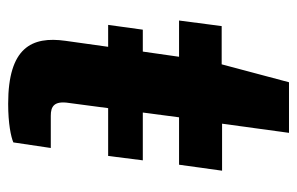

<svg xmlns="http://www.w3.org/2000/svg" viewBox="-152 -588 745 482"><g transform="rotate(90 221.0 -346.5)"><path d="M54 -332 42 -245H97L82 -138C70 -53 99 6 240 6C290 6 323 -1 337 -7L351 -101H270C247 -101 232 -109 238 -147L251 -245H371L382 -332H262L274 -423H393L408 -531H290L313 -699H186L141 -530H45L31 -423H122L109 -332Z"/></g></svg>

Font: Cheyenne Sans
Style: Bold Italic
Weight: 700
Italic angle: -8.13011°
Designer: The Public Sans project authors (U.S. Web Design System), Libre Franklin designed by Pablo Impallari and Rodrigo Fuenzal
Foundry: The Cheyenne Sans Project Authors
Version: Version 2.007